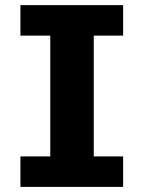

<svg xmlns="http://www.w3.org/2000/svg" viewBox="-20 -733 573 753"><path d="M462.9 -712.9V-593.3H347.7V-119.6H462.9V0H60.1V-119.6H177.2V-593.3H60.1V-712.9Z"/></svg>

Font: Lesson One Extra
Style: Regular
Weight: 800
Designer: But Ko, Victor Gaultney, Annie Olsen, Julie Remington, Don Collingsworth, Eric Hays, Becca Hirsbrunner
Version: Version 1.100